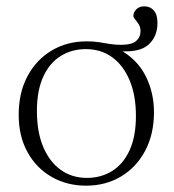

<svg xmlns="http://www.w3.org/2000/svg" viewBox="-20 -576 550 606"><path d="M254.5 -14.5Q298.5 -14.5 333.5 -36Q368.5 -57.5 388.8 -101.2Q409 -145 409 -210Q409 -275.5 389 -322.8Q369 -370 333.8 -395.5Q298.5 -421 251 -421Q207 -421 172 -399.5Q137 -378 116.8 -334.5Q96.5 -291 96.5 -225.5Q96.5 -160 116.2 -112.8Q136 -65.5 171.5 -40Q207 -14.5 254.5 -14.5ZM477 -503.5Q477 -461 449.2 -435.5Q421.5 -410 356.5 -414.5V-420Q412.5 -389.5 439.2 -337Q466 -284.5 466 -222Q466 -152.5 438.2 -100.2Q410.5 -48 362 -19Q313.5 10 252 10Q191 10 142.8 -17.8Q94.5 -45.5 66.8 -95.8Q39 -146 39 -213.5Q39 -283.5 66.8 -335.5Q94.5 -387.5 143 -416.5Q191.5 -445.5 253.5 -445.5Q275.5 -445.5 292.8 -442.8Q310 -440 326.5 -437.2Q343 -434.5 362 -434.5Q395.5 -434.5 409.5 -446.5Q423.5 -458.5 423.5 -477.5Q423.5 -490.5 417.8 -499.5Q412 -508.5 406.5 -514.8Q401 -521 401 -526Q401 -537 410.2 -546.5Q419.5 -556 435.5 -556Q454 -556 465.5 -543Q477 -530 477 -503.5Z"/></svg>

Font: Newsreader 24pt Light
Style: Regular
Weight: 300
Designer: Hugues Gentile
Foundry: Production Type
Version: Version 1.003